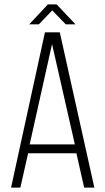

<svg xmlns="http://www.w3.org/2000/svg" viewBox="-20 -847 476 867"><path d="M216 -800 155 -737H112L196 -827H236L321 -737H277ZM325 -155H107L72 0H30L183 -701H250L406 0H360ZM215 -648 114 -195H318Z"/></svg>

Font: Bebas Neue Book
Style: Regular
Weight: 400
Designer: Ryoichi Tsunekawa
Foundry: Ryoichi Tsunekawa
Version: Version 001.003